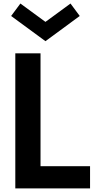

<svg xmlns="http://www.w3.org/2000/svg" viewBox="-20 -1046 527 1066"><path d="M65 0V-750H205V-123.2H480V0ZM232.3 -817.3 41.8 -957.3 93.2 -1026.4 232.3 -924.5 371.4 -1026.4 422.7 -957.3Z"/></svg>

Font: Spartan
Style: Bold
Weight: 700
Designer: Matt Bailey, Mirko Velimirovic
Foundry: Matt Bailey
Version: Version 1.005